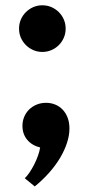

<svg xmlns="http://www.w3.org/2000/svg" viewBox="-20 -542 330 715"><path d="M137.7 -348.6Q119.5 -348.6 103.9 -355.5Q88.2 -362.3 76.4 -374.1Q64.5 -385.9 57.7 -401.6Q50.9 -417.3 50.9 -435.5Q50.9 -453.6 57.7 -469.3Q64.5 -485 76.4 -496.8Q88.2 -508.6 103.9 -515.5Q119.5 -522.3 137.7 -522.3Q155.9 -522.3 171.6 -515.5Q187.3 -508.6 199.1 -496.8Q210.9 -485 217.7 -469.3Q224.5 -453.6 224.5 -435.5Q224.5 -417.3 217.7 -401.6Q210.9 -385.9 199.1 -374.1Q187.3 -362.3 171.6 -355.5Q155.9 -348.6 137.7 -348.6ZM72.3 121.8Q80.9 113.6 90 100.2Q99.1 86.8 107.3 70.7Q115.5 54.5 121.4 38Q127.3 21.4 129.5 7.3Q98.6 -0.5 81.1 -21.8Q63.6 -43.2 63.6 -73.2Q63.6 -91.4 70.2 -107Q76.8 -122.7 88.6 -134.3Q100.5 -145.9 116.6 -152.5Q132.7 -159.1 151.4 -159.1Q170 -159.1 185.9 -152.5Q201.8 -145.9 213.6 -133.4Q225.5 -120.9 232 -103.2Q238.6 -85.5 238.6 -63.2Q238.6 -37.7 229.5 -10Q220.5 17.7 203.9 45.7Q187.3 73.6 163.4 100.7Q139.5 127.7 109.5 152.3Z"/></svg>

Font: Spartan
Style: Bold
Weight: 700
Designer: Matt Bailey, Mirko Velimirovic
Foundry: Matt Bailey
Version: Version 1.005